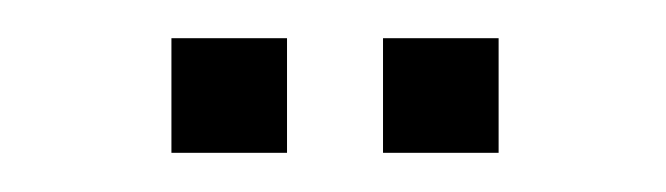

<svg xmlns="http://www.w3.org/2000/svg" viewBox="-20 -732 340 98"><path d="M175.5 -654V-712.5H234.5V-654ZM67.5 -654V-712.5H126.5V-654Z"/></svg>

Font: Big Shoulders Text Thin Light
Style: Regular
Weight: 300
Version: Version 2.002